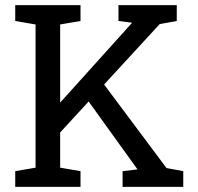

<svg xmlns="http://www.w3.org/2000/svg" viewBox="-20 -731 773 751"><path d="M39.6 0V-61.5L119.1 -75.2V-635.3L39.6 -648.9V-710.9H294.9V-648.9L215.3 -635.3V-329.6L494.6 -639.6L496.6 -642.1L443.4 -648.9V-710.9H671.4V-648.9L604.5 -636.7L387.2 -400.4L631.3 -73.7L696.8 -61.5V0H459.5V-61.5L518.1 -68.4L517.6 -68.8L326.7 -334L215.3 -212.9V-75.2L294.9 -61.5V0Z"/></svg>

Font: Roboto Slab
Style: Regular
Weight: 400
Designer: Google
Version: Version 2.000; ttfautohint (v1.8.1.43-b0c9)